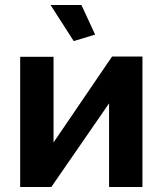

<svg xmlns="http://www.w3.org/2000/svg" viewBox="-20 -751 653 771"><path d="M61 0V-523H195V-179L430 -524H552V0H418V-336L186 0ZM183 -731H307L362 -612L276 -586Z"/></svg>

Font: Raleway
Style: Bold
Weight: 700
Designer: Matt McInerney, Pablo Impallari, Rodrigo Fuenzalida
Foundry: Matt McInerney, Pablo Impallari, Rodrigo Fuenzalida
Version: Version 4.026